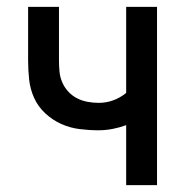

<svg xmlns="http://www.w3.org/2000/svg" viewBox="-20 -540 540 560"><path d="M348 0V-175Q329 -168 308.5 -164Q288 -160 268 -160Q240 -160 212 -163.5Q184 -167 158.5 -178.5Q133 -190 112 -209.5Q91 -229 79.5 -254.5Q68 -280 65 -308Q62 -336 62 -364V-520H152V-364Q152 -348 153.5 -331.5Q155 -315 161.5 -300Q168 -285 179 -273Q190 -261 204.5 -253.5Q219 -246 235.5 -243Q252 -240 268 -240Q290 -240 310.5 -247.5Q331 -255 348 -269V-520H438V0Z"/></svg>

Font: Iosevka Medium
Style: Regular
Weight: 500
Monospace: yes
Designer: Belleve Invis
Foundry: Belleve Invis
Version: Version 32.5.0; ttfautohint (v1.8.4)